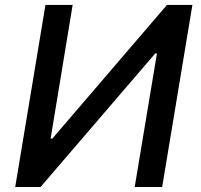

<svg xmlns="http://www.w3.org/2000/svg" viewBox="-20 -747 801 767"><path d="M161.6 -727.3H270.2L182.2 -193.2H188.9L647 -727.3H748.6L627.8 0H518.1L606.9 -533.4H600.1L142 0H40.8Z"/></svg>

Font: Inter P Medium
Style: Italic
Weight: 500
Italic angle: 9.39999°
Designer: Rasmus Andersson
Foundry: rsms
Version: Version 3.018;git-588b23468